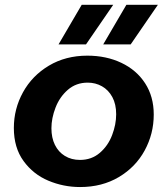

<svg xmlns="http://www.w3.org/2000/svg" viewBox="-20 -759 690 790"><path d="M37 -232.4Q37 -311.2 74.7 -379.5Q112.4 -447.8 181.3 -488.9Q250.2 -530 339.4 -530Q417 -530 479.3 -500.5Q541.6 -471 577.1 -416.3Q612.6 -361.6 612.6 -287.6Q612.6 -208.6 575.4 -140.1Q538.2 -71.6 469.1 -30.5Q400 10.6 309.6 10.6Q241.2 10.6 178.9 -15.6Q116.6 -41.8 76.8 -96.6Q37 -151.4 37 -232.4ZM458 -288.8Q458 -330.4 442.2 -359.6Q426.4 -388.8 399.7 -403.9Q373 -419 340.8 -419Q293.2 -419 259.3 -389.6Q225.4 -360.2 208.5 -316.3Q191.6 -272.4 191.6 -231.2Q191.6 -192 206 -162.8Q220.4 -133.6 247.1 -117.3Q273.8 -101 309.2 -101Q356.8 -101 390.7 -130.1Q424.6 -159.2 441.3 -203.1Q458 -247 458 -288.8ZM316.2 -739.2H445.8L333.8 -576.2H220.8ZM500 -739.2H629.6L517.6 -576.2H404.6Z"/></svg>

Font: Fixel Italic Variable 20240409 Display Thin
Style: Italic
Weight: 100
Italic angle: -10°
Designer: AlfaBravo + MacPaw
Foundry: Kyrylo Tkachov, Marchela Mozhyna, Serhii Makarenko, Maria Weinstein, Zakhar Kryvoshyya
Version: Version 1.211;Glyphs 3.2 (3225)